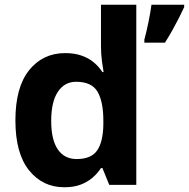

<svg xmlns="http://www.w3.org/2000/svg" viewBox="-20 -780 797 810"><path d="M251 10Q160 10 102.5 -61.5Q45 -133 45 -272Q45 -412 103 -484Q161 -556 255 -556Q294 -556 324 -545.5Q354 -535 375.5 -517Q397 -499 412 -476H417Q414 -492 410 -522.5Q406 -553 406 -585V-760H555V0H441L412 -71H406Q392 -49 370.5 -30.5Q349 -12 320 -1Q291 10 251 10ZM303 -109Q365 -109 390 -145.5Q415 -182 416 -255V-271Q416 -351 391.5 -393Q367 -435 301 -435Q252 -435 224 -392.5Q196 -350 196 -270Q196 -190 224 -149.5Q252 -109 303 -109ZM757 -750Q747 -728 734.5 -703.5Q722 -679 707.5 -653Q693 -627 676 -600H589V-613Q593 -628 597.5 -646.5Q602 -665 606 -685Q610 -705 613.5 -724.5Q617 -744 619 -760H757Z"/></svg>

Font: Noto Sans Armenian
Style: Bold
Weight: 700
Version: Version 2.007